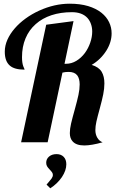

<svg xmlns="http://www.w3.org/2000/svg" viewBox="-20 -770 641 1039"><path d="M373 -4.9Q357.9 -21.5 357.9 -49.8Q357.9 -72.3 364.7 -101.8Q371.6 -131.3 384.8 -178.2Q397.9 -225.6 404.5 -256.3Q411.1 -287.1 411.1 -313Q411.1 -344.7 397.9 -362.3Q383.3 -380.9 351.1 -380.9Q333 -380.9 317.9 -377L237.8 0H94.2L230 -636.2L377.9 -655.8L329.1 -424.8H336.9Q366.7 -424.8 393.1 -440.7Q419.4 -456.5 439.5 -483.4Q458 -508.8 468.5 -539.6Q479 -570.3 479 -599.1Q479 -620.6 472.4 -639.6Q465.8 -658.7 453.1 -672.9Q424.3 -704.1 369.1 -704.1Q308.1 -704.1 258.5 -687.7Q209 -671.4 173.3 -639.6Q137.2 -607.9 118.2 -562.5Q99.1 -517.1 99.1 -460.9Q99.1 -429.7 106 -411.1Q107.9 -404.8 110.8 -399.9Q112.8 -396.5 112.8 -393.1Q58.6 -393.1 33.7 -414.6Q5.9 -438 5.9 -490.2Q5.9 -522.9 20 -554.9Q34.2 -586.9 60.1 -616.7Q84.5 -645 118.4 -669.7Q152.3 -694.3 191.9 -712.4Q274.9 -750 356.9 -750Q413.6 -750 456.8 -737.1Q500 -724.1 529.3 -700.7Q556.6 -678.7 570.3 -650.1Q584 -621.6 584 -589.8Q584 -542 556.2 -497.1Q524.9 -447.3 476.1 -418.9Q514.6 -407.2 530.3 -381.3Q544.9 -356.4 544.9 -318.8Q544.9 -291 538.6 -259.5Q532.2 -228 520.5 -185.1Q507.3 -137.2 501.7 -112.1Q496.1 -86.9 496.1 -65.9Q496.1 -42.5 506.6 -24.7Q517.1 -6.8 535.2 0Q475.1 17.1 436 17.1Q392.6 17.1 373 -4.9ZM231.9 229Q249 209.5 258.3 197.3Q266.1 186.5 266.1 176.8Q266.1 168.9 261.7 162.6Q257.3 156.2 248 146.5Q239.3 137.7 234.6 129.6Q230 121.6 230 110.8Q230 90.3 245.6 77.1Q261.2 64 286.1 64Q310.1 64 324.5 78.6Q338.9 93.3 338.9 119.1Q338.9 152.3 314.9 188.5Q290 224.6 252 249Z"/></svg>

Font: Pattaya
Style: Regular
Weight: 400
Designer: Pablo Impallari / Thai characters Designed by Thanarat Vachiruckul and Suppakit Chalermlarp
Foundry: Pablo Impallari
Version: Version 2.001